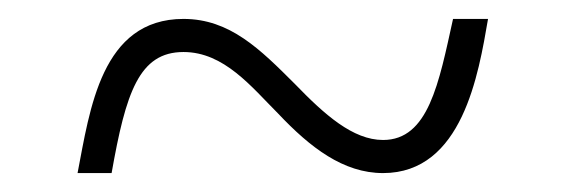

<svg xmlns="http://www.w3.org/2000/svg" viewBox="-20 -458 599 203"><path d="M62 -275H98C113 -360 127 -403 174 -403C217 -403 246 -366 274 -338C308 -302 343 -275 385 -275C469 -275 486 -380 496 -438H459C444 -370 433 -310 385 -310C353 -310 323 -337 292 -369C255 -406 223 -438 174 -438C87 -438 75 -342 62 -275Z"/></svg>

Font: Noto Serif Devanagari ExtraLight
Style: Regular
Weight: 200
Designer: Universal Thirst, Indian Type Foundry and the Monotype Design Team
Foundry: Monotype Imaging Inc.
Version: Version 2.004